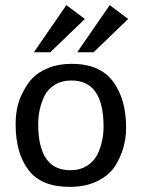

<svg xmlns="http://www.w3.org/2000/svg" viewBox="-20 -717 553 749"><path d="M259 -403Q221 -403 193.5 -386Q166 -369 153 -342Q129 -291 129 -233Q129 -53 254 -53Q292 -53 319 -70Q346 -87 360 -114Q384 -164 384 -223Q384 -403 259 -403ZM259 -468Q370 -468 421 -399Q472 -330 472 -219Q472 -139 430 -71Q407 -34 361 -11Q315 12 251 12Q141 12 91 -54Q41 -120 41 -231Q41 -296 61.5 -341Q82 -386 105 -410.5Q128 -435 168 -451.5Q208 -468 259 -468ZM176 -513H112L239 -697L311 -643ZM345 -513H281L408 -697L480 -643Z"/></svg>

Font: Average Sans
Style: Regular
Weight: 400
Designer: Eduardo Rodriguez Tunni
Foundry: Eduardo Rodriguez Tunni
Version: Version 1.002